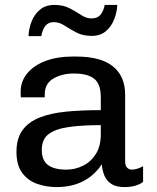

<svg xmlns="http://www.w3.org/2000/svg" viewBox="-20 -751 638 781"><path d="M210 10Q169 10 131.5 -3Q94 -16 70.5 -47.5Q47 -79 47 -133Q47 -188 71.5 -221.5Q96 -255 141.5 -273Q187 -291 250.5 -297Q314 -303 390 -303V-355Q390 -409 363.5 -430.5Q337 -452 280 -452Q232 -452 197 -431.5Q162 -411 162 -367V-355H65Q64 -360 64 -365.5Q64 -371 64 -377Q64 -421 91.5 -453.5Q119 -486 166.5 -503.5Q214 -521 275 -521H289Q390 -521 439.5 -481Q489 -441 489 -366V-95Q489 -77 497 -69Q505 -61 516 -61Q527 -61 539.5 -65Q552 -69 562 -75V-11Q549 -1 530 4.5Q511 10 485 10Q453 10 433.5 -2.5Q414 -15 405 -36Q396 -57 394 -83Q365 -38 318.5 -14Q272 10 210 10ZM250 -61Q285 -61 317 -76.5Q349 -92 369.5 -124Q390 -156 390 -204V-242Q315 -242 261 -234.5Q207 -227 178.5 -206Q150 -185 150 -141Q150 -99 175 -80Q200 -61 250 -61ZM96 -604Q97 -634 108.5 -663.5Q120 -693 143 -712Q166 -731 201 -731Q237 -731 263 -717.5Q289 -704 310 -690Q331 -676 352 -676Q376 -676 388.5 -690.5Q401 -705 406 -731H457Q456 -702 444.5 -672.5Q433 -643 410.5 -624Q388 -605 353 -605Q317 -605 290.5 -619Q264 -633 242.5 -647Q221 -661 199 -661Q177 -661 165 -646.5Q153 -632 148 -604Z"/></svg>

Font: Chivo Medium
Style: Regular
Weight: 400
Version: Version 2.002